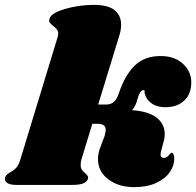

<svg xmlns="http://www.w3.org/2000/svg" viewBox="-66 -759 805 788"><path d="M719 -421Q719 -373 690 -346Q661 -319 614 -319Q572 -319 549 -340.5Q526 -362 527 -389Q517 -391 510 -381Q503 -371 495 -342Q490 -323 476 -307Q544 -302 577 -276Q610 -250 610 -209Q610 -189 603 -169L595 -138Q593 -133 593 -125Q593 -111 606 -111Q618 -111 626.5 -121.5Q635 -132 638 -132Q643 -132 646 -125.5Q649 -119 649 -110Q650 -81 631.5 -53.5Q613 -26 575.5 -8.5Q538 9 485 9Q421 9 378.5 -23Q336 -55 336 -107Q336 -126 344 -150L363 -200Q368 -218 368 -226Q368 -239 359.5 -245Q351 -251 333 -251H313L268 -104Q265 -92 265 -83Q265 -70 270 -62.5Q275 -55 284 -48Q291 -41 294 -36.5Q297 -32 295 -25Q290 -12 275 -6Q260 0 229 0H1Q-25 0 -37 -8.5Q-49 -17 -45 -31Q-41 -43 -24 -52Q-9 -60 1 -71Q11 -82 18 -106L170 -605Q173 -614 173 -620Q173 -631 167.5 -638Q162 -645 153 -652Q143 -660 138.5 -666Q134 -672 137 -682Q143 -705 200 -722Q257 -739 319 -739Q377 -739 404 -717.5Q431 -696 431 -658Q431 -635 424 -614L337 -330H370Q390 -330 402.5 -342Q415 -354 422 -377Q447 -451 487 -490Q527 -529 593 -529Q650 -529 684.5 -497.5Q719 -466 719 -421Z"/></svg>

Font: Shrikhand
Style: Regular
Weight: 400
Italic angle: -14°
Version: Version 1.000;PS 1.000;hotconv 1.0.88;makeotf.lib2.5.647800